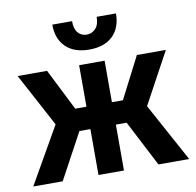

<svg xmlns="http://www.w3.org/2000/svg" viewBox="-78 -780 877 861"><g transform="rotate(-10 360.0 -350.0)"><path d="M467 -209H418V0H302V-209H252L139 0H5L152 -257L22 -500H156L251 -311H302V-500H418V-311H468L565 -500H697L570 -266L715 0H575ZM360 -561Q291 -561 253 -598Q215 -635 215 -700H305Q305 -664 320.5 -646.5Q336 -629 360 -629Q383 -629 400 -646.5Q417 -664 417 -700H505Q505 -635 467 -598Q429 -561 360 -561Z"/></g></svg>

Font: PT Root UI Web Bold
Style: Regular
Weight: 700
Designer: Vitaly Kuzmin
Foundry: ParaType Ltd.
Version: Version 1.000W